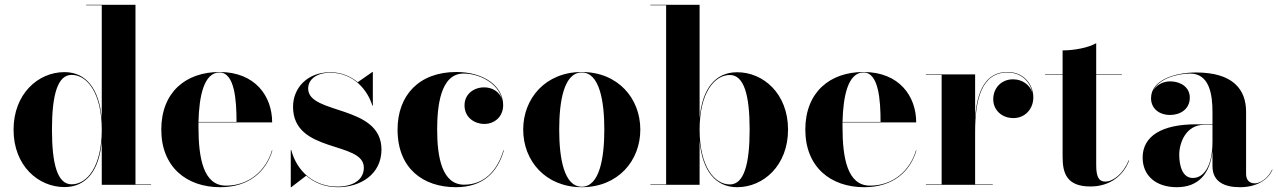

<svg xmlns="http://www.w3.org/2000/svg" viewBox="-20 -770 5323 800"><path d="M609.5 -2H544.5V-750H339V-748H404V-277C393 -399.5 339 -469.5 248.5 -469.5C139.5 -469.5 36.5 -379.5 36.5 -229.5C36.5 -79.5 139.5 9.5 248.5 9.5C339.5 9.5 393.5 -59.5 404 -181.5V0H609.5ZM404 -229.5C404 -75.5 342.5 -2 278.5 -2C219.5 -2 196.5 -85.5 196.5 -229.5C196.5 -373.5 219.5 -458 278.5 -458C342.5 -458 404 -383.5 404 -229.5Z M1115 -143H1113C1088 -59 1017.5 3.5 921.5 3.5C827.5 3.5 807 -111 807 -240C807 -246.5 807 -253.5 807 -260H1114C1114 -369 1043.5 -470 894.5 -470C753.5 -470 652 -385 652 -230C652 -75 756.5 10 897.5 10C1018.5 10 1089 -56 1115 -143ZM894.5 -468C958.5 -468 965.5 -350 965.5 -262H807C809.5 -368.5 829.5 -468 894.5 -468Z M1193.5 10 1256 -38C1290.5 -7.5 1335.5 10 1388.5 10C1480.5 10 1569.5 -43 1569.5 -147C1569.5 -335 1264 -291 1264 -401C1264 -439 1298.5 -467 1356.5 -467C1453 -467 1511.5 -395 1531.5 -330H1533.5V-470H1531.5L1470.5 -427.5C1441 -452 1403 -469 1356 -469C1261 -469 1201 -404 1201 -325C1201 -129 1496 -183.5 1496 -71.5C1496 -20.5 1450.5 7.5 1385.5 7.5C1291.5 7.5 1218 -52.5 1193.5 -145H1191.5V10ZM1515.5 -372C1518.5 -367.5 1521 -362.5 1523 -357C1521 -362.5 1518 -367.5 1515.5 -372Z M2079.5 -143.5H2077.5C2052 -57.5 1996 -0.5 1914 -0.5C1821.5 -0.5 1801.5 -115.5 1801.5 -230C1801.5 -324 1814 -463.5 1911.5 -463.5C1978 -463.5 2055.5 -423.5 2071.5 -357C2061 -388.5 2030.5 -406 1997.5 -406C1954.5 -406 1915.5 -378.5 1915.5 -331C1915.5 -278.5 1960 -253.5 1997.5 -253.5C2040.5 -253.5 2076.5 -283.5 2076.5 -332C2076.5 -409.5 1998.5 -470 1881.5 -470C1725.5 -470 1636.5 -372.5 1636.5 -230C1636.5 -67.5 1743.5 10 1879.5 10C1993 10 2053.5 -52.5 2079.5 -143.5Z M2160 -230C2160 -100 2253 10 2404 10C2555 10 2648 -100 2648 -230C2648 -360 2555 -470 2404 -470C2253 -470 2160 -360 2160 -230ZM2310 -230C2310 -349 2330 -468 2404 -468C2478 -468 2498 -349 2498 -230C2498 -111 2478 8 2404 8C2330 8 2310 -111 2310 -230Z M2755.5 -748V-2H2690V0H2895V-182.5C2906 -60 2960.5 10 3051.5 10C3160.5 10 3263.5 -80 3263.5 -230C3263.5 -380 3160.5 -469 3051.5 -469C2960 -469 2906 -400 2895 -277.5V-750H2690V-748ZM2895 -230C2895 -384 2957 -457.5 3021 -457.5C3080 -457.5 3103.5 -374 3103.5 -230C3103.5 -86 3080 -1.5 3021 -1.5C2957 -1.5 2895 -76 2895 -230Z M3798.5 -143H3796.5C3771.5 -59 3701 3.5 3605 3.5C3511 3.5 3490.5 -111 3490.5 -240C3490.5 -246.5 3490.5 -253.5 3490.5 -260H3797.5C3797.5 -369 3727 -470 3578 -470C3437 -470 3335.5 -385 3335.5 -230C3335.5 -75 3440 10 3581 10C3702 10 3772.5 -56 3798.5 -143ZM3578 -468C3642 -468 3649 -350 3649 -262H3490.5C3493 -368.5 3513 -468 3578 -468Z M3838 -2V0H4116.5V-2H4043V-220.5C4043 -354.5 4069.5 -468 4178 -468C4236 -468 4272.5 -429 4281.5 -384.5C4271.5 -415 4241 -439.5 4201.5 -439.5C4154.5 -440 4118.5 -405.5 4118.5 -356C4118.5 -313.5 4152 -278 4202.5 -278C4252.5 -278 4285.5 -317.5 4285.5 -364C4285.5 -418 4246 -470 4178 -470C4085 -470 4051 -388.5 4043 -279.5V-460H3838V-458H3903.5V-2Z M4685 -102H4683C4660.5 -46.5 4618.5 -13.5 4585.5 -13.5C4558.5 -13.5 4547.5 -32.5 4547.5 -82.5V-458H4654.5V-460H4547.5V-590C4512.5 -570 4452.5 -560 4407.5 -560V-460H4334.5V-458H4407.5V-116C4407.5 -46 4426.5 7 4523.5 7C4604.5 7 4661 -38 4685 -102Z M4962.5 -252C4820.5 -252 4741 -202.5 4741 -113.5C4741 -37.5 4797 10 4883.5 10C4973 10 5022 -45.5 5032 -141V-77.5C5032 -12.5 5082 10 5146.5 10C5210.5 10 5262 -16.5 5282 -63L5280.5 -63.5C5261.5 -23.5 5228 -6 5208.5 -6C5182 -6 5172 -24 5172 -46V-304.5C5172 -398 5116.5 -468 4964 -468C4873 -468 4776 -435.5 4776 -361C4776 -317.5 4810 -291 4855.5 -291C4898 -291 4937.5 -315.5 4937.5 -363C4937.5 -407 4899 -431 4855.5 -431C4825 -431 4797 -415.5 4784.5 -391C4806.5 -441.5 4883.5 -463.5 4939 -463.5C5019 -463.5 5032 -376.5 5032 -304.5V-252ZM4950 -28.5C4907.5 -28.5 4893.5 -78 4893.5 -125.5C4893.5 -175 4921.5 -250 4997 -250H5032V-180.5C5032 -76 4995 -28.5 4950 -28.5Z"/></svg>

Font: Bodoni* 96pt
Style: Bold
Weight: 700
Version: Version 2.3